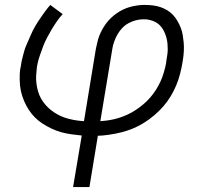

<svg xmlns="http://www.w3.org/2000/svg" viewBox="-20 -540 840 775"><path d="M275 215 310 7Q289 5 267.5 2Q246 -1 226.5 -6.5Q207 -12 188 -21Q169 -30 152 -41Q135 -52 121 -66Q107 -80 96 -97Q85 -114 77 -133Q69 -152 64.5 -172Q60 -192 59.5 -217Q59 -242 61 -257L65 -278Q66 -288 68.5 -298Q71 -308 73.5 -318Q76 -328 79 -338Q82 -348 86.5 -358Q91 -368 95 -377.5Q99 -387 103.5 -397Q108 -407 112.5 -416.5Q117 -426 122.5 -435Q128 -444 134 -453.5Q140 -463 147.5 -473.5Q155 -484 161 -492.5Q167 -501 172 -507L183 -520L233 -483Q220 -469 209 -453Q198 -437 188.5 -421Q179 -405 170 -388Q161 -371 154.5 -354Q148 -337 141 -316.5Q134 -296 132 -285L129 -270Q127 -253 126 -236.5Q125 -220 127 -203.5Q129 -187 133.5 -171.5Q138 -156 145.5 -142.5Q153 -129 163.5 -117Q174 -105 186 -95.5Q198 -86 211.5 -78.5Q225 -71 240.5 -65.5Q256 -60 274.5 -56.5Q293 -53 305 -52L319 -51L367 -343Q370 -356 373 -369.5Q376 -383 381 -396Q386 -409 393 -421.5Q400 -434 408.5 -445.5Q417 -457 428 -467.5Q439 -478 450.5 -486Q462 -494 475 -500.5Q488 -507 501.5 -511Q515 -515 531 -517.5Q547 -520 556 -520H567Q583 -520 598.5 -518Q614 -516 628.5 -511Q643 -506 656 -498Q669 -490 679 -479Q689 -468 696.5 -455Q704 -442 709.5 -428Q715 -414 717.5 -399Q720 -384 721.5 -368Q723 -352 722 -333.5Q721 -315 719 -304L717 -290Q713 -266 707 -242.5Q701 -219 691.5 -196Q682 -173 669 -151.5Q656 -130 639.5 -111Q623 -92 603 -75Q583 -58 561.5 -44.5Q540 -31 517 -21.5Q494 -12 470.5 -6Q447 0 419 4Q391 8 375 8L341 215ZM385 -51Q403 -52 421.5 -55Q440 -58 458 -63.5Q476 -69 493.5 -77Q511 -85 527 -95.5Q543 -106 558.5 -119Q574 -132 586.5 -146.5Q599 -161 609.5 -177.5Q620 -194 628 -211.5Q636 -229 642 -250Q648 -271 650 -283L652 -298Q654 -309 655.5 -320Q657 -331 657 -342Q657 -353 656 -364Q655 -375 652.5 -385Q650 -395 646 -405Q642 -415 636.5 -423.5Q631 -432 624 -439Q617 -446 607.5 -451Q598 -456 586 -459Q574 -462 567 -462H557Q543 -462 528 -458Q513 -454 499 -446.5Q485 -439 474 -427.5Q463 -416 455 -402.5Q447 -389 441 -372Q435 -355 434 -346Z"/></svg>

Font: Iosevka Aile Light Oblique
Style: Regular
Weight: 300
Italic angle: -9°
Designer: Belleve Invis
Foundry: Belleve Invis
Version: Version 31.1.0; ttfautohint (v1.8.4)